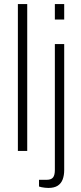

<svg xmlns="http://www.w3.org/2000/svg" viewBox="-20 -743 400 945"><path d="M68 0V-723H114V0ZM250 -647V-723H296V-647ZM218 182Q210 182 201.5 181Q193 180 185 178.5Q177 177 172 175V142H209Q232 142 241 130.5Q250 119 250 94V-526H296V94Q296 120 288.5 140Q281 160 264 171Q247 182 218 182Z"/></svg>

Font: Archivo SemiCondensed Thin
Style: Regular
Weight: 250
Width: 4
Designer: Hector Gatti
Foundry: Omnibus-Type
Version: Version 2.001